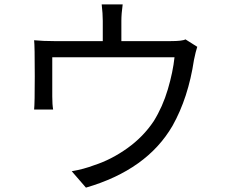

<svg xmlns="http://www.w3.org/2000/svg" viewBox="-20 -821 1040 878"><path d="M373 37 308 -38Q362 -47 412 -66Q489 -91 562 -143Q635 -195 683 -267Q724 -333 747.5 -412.5Q771 -492 778 -559H219V-380Q219 -343 223 -320H136Q139 -348 139 -472Q139 -613 136 -637Q177 -633 229 -633H450V-726Q450 -758 445 -801H541Q535 -758 535 -726V-633H759Q815 -633 828 -641L882 -607Q875 -586 867 -547Q841 -374 769 -246Q652 -44 373 37Z"/></svg>

Font: Source Han Sans & Saira Hybrid
Style: Regular
Weight: 400
Designer: Ryoko NISHIZUKA 西塚涼子 (kana & ideographs); Paul D. Hunt (Latin, Greek & Cyrillic); Wenlong ZHANG 张文龙 (bopomofo); Sandoll 
Foundry: Adobe Systems Incorporated
Version: Version 1.00;August 2, 2021;FontCreator 13.0.0.2675 64-bit